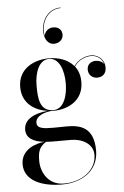

<svg xmlns="http://www.w3.org/2000/svg" viewBox="-65 -799 712 1104"><g transform="rotate(-5 291.5 -247.0)"><path d="M325.5 -597.5C325.5 -623.5 309.5 -644.5 275 -644.5C245 -644.5 224 -621 223 -598.5C207 -669.5 249 -751.5 327 -751.5V-754.5C255 -754.5 216 -689.5 216 -629C216 -578.5 240.5 -550 272 -550C302.5 -550 325.5 -571 325.5 -597.5ZM63.5 -71.5C63.5 -24 104 0 169 7C122 9.5 31.5 38 31.5 125C31.5 219.5 132.5 260 248 260C360 260 459.5 201 459.5 82C459.5 -53.5 379.5 -70.5 304.5 -70.5C276 -70.5 263.5 -69.5 228.5 -69.5C174 -69.5 131.5 -71.5 131.5 -106C131.5 -146.5 185.5 -164.5 227.5 -167C230 -166.5 233 -166.5 235.5 -166.5C316.5 -166.5 409.5 -208 409.5 -318.5C409.5 -356.5 398.5 -386.5 380.5 -409.5C408 -448.5 447.5 -461.5 477 -461.5C517 -461.5 541.5 -436.5 549 -408.5C540 -423.5 520.5 -431.5 502.5 -431.5C478.5 -431.5 452 -418.5 452 -385C452 -352 477.5 -334.5 502.5 -334.5C527.5 -334.5 555.5 -347 555.5 -389.5C555.5 -427.5 526 -465 477 -465C448.5 -465 407 -452 378 -412C344 -453 287 -469.5 235.5 -469.5C154.5 -469.5 56.5 -429 56.5 -318.5C56.5 -222 130.5 -178.5 203 -169C124.5 -162.5 63.5 -132 63.5 -71.5ZM151 -318.5C151 -392.5 176.5 -466 235.5 -466C294.5 -466 319.5 -392.5 319.5 -318.5C319.5 -244.5 294.5 -170.5 235.5 -170.5C156.5 -170.5 151 -244.5 151 -318.5ZM128.5 114.5C128.5 68 133 35 177 7.5C188 8.5 199.5 9 212 9H321C386 9 448 43 448 106C448 193 364.5 255.5 259 255.5C168 255.5 128.5 178 128.5 114.5Z"/></g></svg>

Font: Bodoni* 48pt
Style: Regular
Weight: 400
Version: Version 2.3